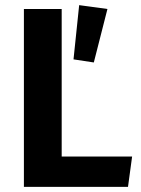

<svg xmlns="http://www.w3.org/2000/svg" viewBox="-20 -727 549 747"><path d="M345 -484 398 -692 288 -707 266 -496ZM220 -692V-118H494L478 0H73V-692Z"/></svg>

Font: FiraGO SemiBold
Style: Regular
Weight: 600
Designer: bBox Type
Foundry: bBox Type GmbH
Version: Version 1.001;PS 001.001;hotconv 1.0.88;makeotf.lib2.5.64775